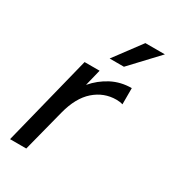

<svg xmlns="http://www.w3.org/2000/svg" viewBox="-153 -686 687 769"><g transform="rotate(30 191.0 -302.0)"><path d="M14.6 0 118.8 -416.7H188.2L169.4 -340.3Q200.7 -377.1 242.7 -399Q284.7 -420.8 334.7 -420.8V-345.8Q322.2 -350 304.9 -350Q247.9 -350 203.8 -311.5Q159.7 -272.9 139.6 -194.4L89.6 0ZM198.6 -479.2 291.7 -604.2H381.9L264.6 -479.2Z"/></g></svg>

Font: Afacad
Style: Italic
Weight: 400
Italic angle: -14°
Designer: Kristian Moeller
Foundry: Dicotype
Version: Version 1.000